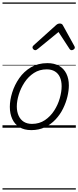

<svg xmlns="http://www.w3.org/2000/svg" viewBox="-20 -1026 629 1542"><path d="M231 19Q175 19 136.5 -4.5Q98 -28 78.5 -70.5Q59 -113 59 -168Q59 -222 78 -283Q97 -344 134.5 -398Q172 -452 228.5 -485.5Q285 -519 361 -519Q416 -519 454.5 -497Q493 -475 513 -434.5Q533 -394 533 -340Q533 -299 521.5 -250.5Q510 -202 486.5 -154Q463 -106 426.5 -67Q390 -28 341.5 -4.5Q293 19 231 19ZM237 -31Q296 -31 340.5 -61Q385 -91 415 -137.5Q445 -184 460 -236.5Q475 -289 475 -333Q475 -375 461.5 -405.5Q448 -436 421 -452.5Q394 -469 355 -469Q297 -469 252.5 -440Q208 -411 177.5 -365Q147 -319 131 -267Q115 -215 115 -171Q115 -129 129.5 -97Q144 -65 171 -48Q198 -31 237 -31ZM263 -623Q255 -623 248 -630Q241 -637 241 -645Q241 -650 243.5 -654Q246 -658 250 -662L431 -825Q439 -832 446 -834.5Q453 -837 461 -837Q468 -837 474.5 -834Q481 -831 485 -823L575 -660Q578 -655 579.5 -651Q581 -647 581 -644Q581 -635 572 -629Q563 -623 556 -623Q550 -623 545.5 -626Q541 -629 538 -634L450 -769L285 -634Q278 -629 273.5 -626Q269 -623 263 -623ZM0 486H589V496H0ZM0 -20H589V0H0ZM0 -505H589V-500H0ZM0 -1006H589V-996H0Z"/></svg>

Font: Playwrite CA Guides
Style: Regular
Weight: 400
Designer: Veronika Burian, José Scaglione
Foundry: TypeTogether
Version: Version 1.003